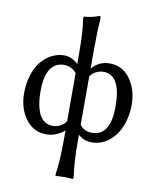

<svg xmlns="http://www.w3.org/2000/svg" viewBox="-100 -782 899 1101"><g transform="rotate(10 349.5 -231.0)"><path d="M233.9 -37.1Q256.8 -37.1 277.6 -47.9Q298.3 -58.6 311 -78.1V-357.9Q297.4 -375 278.3 -384Q259.3 -393.1 240.2 -393.1Q130.9 -393.1 130.9 -220.2Q130.9 -193.4 133.3 -169.7Q135.7 -146 142.6 -120.8Q149.4 -95.7 160.4 -77.9Q171.4 -60.1 190.2 -48.6Q209 -37.1 233.9 -37.1ZM467.8 -393.1Q447.3 -393.1 425.8 -383.1Q404.3 -373 391.1 -353V-71.8Q415.5 -37.1 461.9 -37.1Q569.8 -37.1 569.8 -208Q569.8 -393.1 467.8 -393.1ZM229 -446.8Q252 -446.8 274.4 -436.8Q296.9 -426.8 311 -410.2V-481.9Q311 -605 298.8 -673.8L300.8 -685.1Q349.1 -688.5 390.1 -705.1Q397 -705.1 397 -687Q391.1 -613.8 391.1 -499V-397Q430.7 -446.8 494.1 -446.8Q569.3 -446.8 614.3 -384.8Q659.2 -322.8 659.2 -232.9Q659.2 -164.1 635.3 -106.9Q611.3 -49.8 567.9 -16.4Q524.4 17.1 471.2 17.1Q424.3 17.1 391.1 -13.2V33.2Q391.1 149.4 403.8 231.9L401.9 243.2Q385.3 240.2 351.1 240.2Q335.4 240.2 322.8 241Q310.1 241.7 304.7 242.2L299.8 243.2L298.8 231.9Q311 156.7 311 32.2V-24.9Q290.5 -5.4 262.9 5.9Q235.4 17.1 206.1 17.1Q130.9 17.1 85.4 -44.2Q40 -105.5 40 -192.9Q40 -252.4 56.2 -301.8Q72.3 -351.1 98.9 -382.1Q125.5 -413.1 159.2 -429.9Q192.9 -446.8 229 -446.8Z"/></g></svg>

Font: Linear Smooth Low Contrast
Style: Regular
Weight: 500
Designer: Philipp H. Poll, Flanker
Foundry: Philipp H. Poll, reworked by Flanker
Version: Version 1.010 | FøM Fix